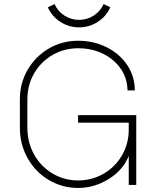

<svg xmlns="http://www.w3.org/2000/svg" viewBox="-20 -912 780 947"><path d="M370 -777Q320 -777 278 -804Q236 -831 216 -876L249 -892Q265 -856 298 -835Q331 -814 370 -814Q409 -814 442 -835Q475 -856 491 -892L524 -876Q504 -831 462 -804Q420 -777 370 -777ZM645 -466H609Q608 -526 575.5 -573Q543 -620 488 -647Q433 -674 365 -674Q296 -674 238.5 -640.5Q181 -607 148 -549.5Q115 -492 115 -422V-282Q115 -209 148.5 -149.5Q182 -90 239.5 -56Q297 -22 365 -22Q434 -22 491.5 -55.5Q549 -89 582 -146.5Q615 -204 615 -272V-307H365V-344H652V0H615V-143Q588 -74 517 -29.5Q446 15 365 15Q287 15 221 -24Q155 -63 116.5 -131.5Q78 -200 78 -282V-422Q78 -502 116.5 -568Q155 -634 220.5 -672.5Q286 -711 365 -711Q442 -711 506 -679Q570 -647 607.5 -591Q645 -535 645 -466Z"/></svg>

Font: Major Mono Display
Style: Regular
Weight: 400
Designer: Emre Parlak
Foundry: Emre Parlak
Version: Version 2.000; ttfautohint (v1.8) -l 8 -r 50 -G 200 -x 14 -D